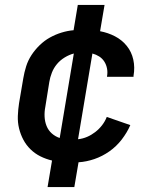

<svg xmlns="http://www.w3.org/2000/svg" viewBox="-20 -648 640 775"><path d="M172 107 190 0Q165 -6 143 -17Q121 -28 103.5 -45Q86 -62 74.5 -83.5Q63 -105 57 -129.5Q51 -154 52 -180Q53 -206 57 -232L74 -332Q78 -356 85.5 -380Q93 -404 107 -425.5Q121 -447 140 -465.5Q159 -484 181.5 -496.5Q204 -509 228.5 -516.5Q253 -524 277 -526L294 -628H402L384 -522Q416 -516 444 -501.5Q472 -487 491.5 -463Q511 -439 518 -407.5Q525 -376 519 -342Q519 -341 519 -340Q519 -339 519 -338H412Q412 -339 412 -339.5Q412 -340 412 -340Q415 -356 412 -371.5Q409 -387 401 -399.5Q393 -412 380.5 -420Q368 -428 353 -432L295 -86Q314 -88 331.5 -95.5Q349 -103 364.5 -115Q380 -127 392 -142.5Q404 -158 411 -176L506 -143Q493 -113 471.5 -85Q450 -57 421.5 -37Q393 -17 361 -6Q329 5 297 7L280 107ZM221 -91 278 -432Q259 -427 241 -416Q223 -405 210 -389.5Q197 -374 189.5 -355Q182 -336 179 -317L163 -217Q159 -197 160 -177Q161 -157 168 -139.5Q175 -122 189 -109.5Q203 -97 221 -91Z"/></svg>

Font: Iosevka SS04 Semibold Extended
Style: Italic
Weight: 600
Width: 7
Italic angle: -9°
Monospace: yes
Designer: Belleve Invis
Foundry: Belleve Invis
Version: Version 19.0.0; ttfautohint (v1.8.4)